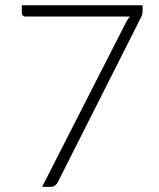

<svg xmlns="http://www.w3.org/2000/svg" viewBox="-20 -728 620 748"><path d="M535.5 -707.5V-686Q535.5 -677.5 533.8 -671.2Q532 -665 529.5 -660.5L205 -18Q201 -10 194.2 -5Q187.5 0 176.5 0H144L470.5 -640Q477 -653 486 -663.5H78Q72.5 -663.5 68.8 -667.5Q65 -671.5 65 -677V-707.5Z"/></svg>

Font: o
Style: Regular
Weight: 300
Designer: Lukasz Dziedzic
Foundry: Lukasz Dziedzic
Version: Version 1.104; Western+Polish opensource; ttfautohint (v1.8.